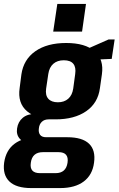

<svg xmlns="http://www.w3.org/2000/svg" viewBox="-46 -769 604 978"><path d="M237 -161Q140 -161 91.5 -202.5Q43 -244 54 -320L63 -390Q74 -466 134 -508Q194 -550 291 -550Q388 -550 436 -508Q484 -466 473 -390L463 -320Q453 -244 393 -202.5Q333 -161 237 -161ZM113 189Q37 189 2 155.5Q-33 122 -25 60Q-16 -4 28.5 -37Q73 -70 149 -70H297Q373 -70 407.5 -37Q442 -4 433 60Q425 122 380.5 155.5Q336 189 260 189ZM237 113Q290 113 298 60Q302 33 290.5 19.5Q279 6 252 6H173Q118 6 111 60Q103 113 158 113ZM112 -41Q74 -41 55 -62Q36 -83 41 -115Q46 -149 70 -169Q94 -189 134 -189H241L237 -161H202Q180 -161 167 -148.5Q154 -136 152 -115Q149 -95 158 -82.5Q167 -70 189 -70H224L220 -41ZM249 -248Q281 -248 301.5 -266Q322 -284 327 -318L337 -392Q342 -426 327.5 -444Q313 -462 279 -462Q246 -462 225.5 -444Q205 -426 200 -392L189 -318Q184 -284 200 -266Q216 -248 249 -248ZM371 -508 507 -568H538L523 -469L364 -462ZM392 -749 372 -608H225L246 -749Z"/></svg>

Font: Pathway Extreme Condensed
Style: Bold Italic
Weight: 700
Width: 3
Italic angle: -8°
Version: Version 1.001;gftools[0.9.26]